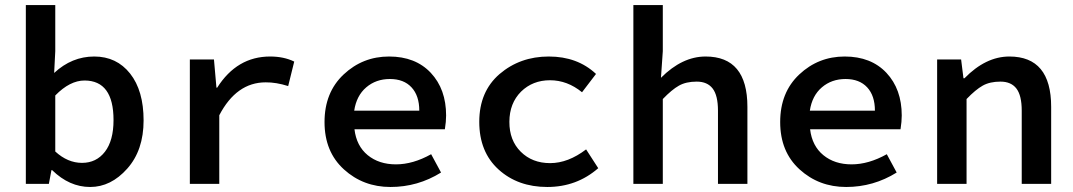

<svg xmlns="http://www.w3.org/2000/svg" viewBox="-20 -726 4237 758"><path d="M428.2 -252Q428.2 -407.7 314 -408.2Q255.9 -408.2 198.2 -349.1V-127.9Q247.1 -83 303.7 -83Q360.4 -83 394.3 -127Q428.2 -170.9 428.2 -252ZM82 0V-706.1H198.2V-523.9L193.8 -438Q263.7 -502.9 352.1 -502.9Q440.4 -502.9 493.7 -435.5Q546.9 -368.2 546.9 -250.5Q546.9 -132.8 482.4 -60.3Q418 12.2 335.9 12.2Q253.9 12.2 186 -54.2H183.1L172.9 0Z M729.5 0V-491.2H824.7L834.5 -379.9H837.4Q915.5 -502.9 1046.4 -502.9Q1100.6 -502.9 1141.6 -482.9L1117.7 -386.2Q1069.8 -401.4 1028.8 -400.9Q913.6 -400.9 845.7 -271V0Z M1635.3 -289.1Q1635.3 -348.1 1604.7 -381.1Q1574.2 -414.1 1519.3 -414.1Q1464.4 -414.1 1425.8 -381.1Q1387.2 -348.1 1378.4 -289.1ZM1741.2 -270Q1741.2 -246.1 1736.3 -215.8H1379.4Q1387.2 -149.9 1431.6 -113.5Q1476.1 -77.1 1543.2 -77.1Q1610.4 -77.1 1682.1 -117.2L1721.2 -44.9Q1629.4 12.2 1521.7 12.2Q1414.1 12.2 1337.6 -57.4Q1261.2 -127 1261.2 -244.1Q1261.2 -361.3 1336.7 -432.1Q1412.1 -502.9 1516.1 -502.9Q1620.1 -502.9 1680.7 -438.5Q1741.2 -374 1741.2 -270Z M1872.1 -245.1Q1872.1 -364.3 1952.1 -433.6Q2033.2 -502.9 2146.5 -502.9Q2259.8 -502.9 2333 -434.1L2277.8 -361.8Q2219.7 -409.2 2151.4 -409.2Q2083 -409.2 2037.1 -364.3Q1991.2 -318.4 1991 -245.1Q1990.7 -171.9 2035.9 -127Q2081.1 -82 2151.9 -82Q2222.7 -82 2293.9 -136.2L2341.8 -62Q2256.8 12.2 2140.6 12.2Q2024.4 12.2 1948.2 -56.9Q1872.1 -126 1872.1 -245.1Z M2480.5 0V-706.1H2596.7V-523.9L2589.4 -418.9Q2673.3 -502.9 2765.6 -502.9Q2930.7 -502.9 2930.7 -304.2V0H2814.5V-289.1Q2814.5 -349.1 2793.5 -376.5Q2772.5 -403.8 2730.5 -403.8Q2688.5 -403.8 2660.4 -387.9Q2632.3 -372.1 2596.7 -335V0Z M3434.1 -289.1Q3434.1 -348.1 3403.6 -381.1Q3373 -414.1 3318.1 -414.1Q3263.2 -414.1 3224.6 -381.1Q3186 -348.1 3177.2 -289.1ZM3540 -270Q3540 -246.1 3535.2 -215.8H3178.2Q3186 -149.9 3230.5 -113.5Q3274.9 -77.1 3342 -77.1Q3409.2 -77.1 3481 -117.2L3520 -44.9Q3428.2 12.2 3320.6 12.2Q3212.9 12.2 3136.5 -57.4Q3060.1 -127 3060.1 -244.1Q3060.1 -361.3 3135.5 -432.1Q3210.9 -502.9 3314.9 -502.9Q3418.9 -502.9 3479.5 -438.5Q3540 -374 3540 -270Z M3679.7 0V-491.2H3774.4L3783.7 -417H3787.6Q3871.6 -502.9 3964.8 -502.9Q4129.9 -502.9 4129.9 -304.2V0H4013.7V-289.1Q4013.7 -349.1 3992.7 -376.5Q3971.7 -403.8 3929.7 -403.8Q3887.7 -403.8 3859.6 -387.9Q3831.5 -372.1 3795.9 -335V0Z"/></svg>

Font: SourceCodePro-Semibold
Style: Regular
Weight: 600
Monospace: yes
Designer: Paul D. Hunt
Foundry: Adobe Systems Incorporated
Version: Version 1.009;PS 1.000;hotconv 1.0.70;makeotf.lib2.5.5900